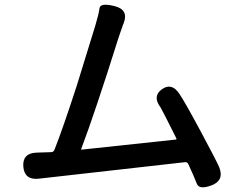

<svg xmlns="http://www.w3.org/2000/svg" viewBox="-20 -781 1040 824"><path d="M889 14Q835 35 824.5 7Q814 -21 788 -77Q784 -86 774 -85L145 -14Q85 -8 80 -66Q76 -124 137 -126L199 -128Q210 -128 214 -139Q249 -227 310 -415L389 -671Q404 -721 407 -745.5Q410 -770 471 -755Q533 -740 511 -682L508 -675Q498 -648 489 -620Q387 -296 329 -143Q327 -138 332 -139L734 -182Q739 -183 737 -187Q673 -315 669 -320Q633 -368 675 -398Q717 -428 750 -378Q775 -341 842.5 -215Q910 -89 921 -63Q943 -7 889 14Z"/></svg>

Font: Resource Han Rounded KR Medium
Style: Regular
Weight: 500
Designer: Cyano Hao (round all glyphs); Ryoko NISHIZUKA 西塚涼子 (kana, bopomofo & ideographs); Paul D. Hunt (Latin, Greek & Cyrillic)
Foundry: Cyano Hao
Version: 0.990